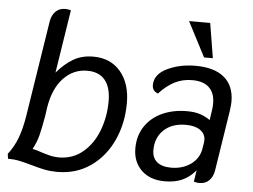

<svg xmlns="http://www.w3.org/2000/svg" viewBox="-52 -792 1144 869"><g transform="rotate(5 520.0 -357.0)"><path d="M525 -326Q525 -233 489.5 -156Q454 -79 389 -33.5Q324 12 238 12Q208 12 182 7Q156 2 122 -8Q86 -18 62.5 -23Q39 -28 11 -28L8 -50Q35 -85 50.5 -125.5Q66 -166 76 -226L145 -665Q150 -693 167 -709.5Q184 -726 210 -726Q224 -726 236 -722L191 -435Q227 -477 265.5 -499.5Q304 -522 356 -522Q434 -522 479.5 -468.5Q525 -415 525 -326ZM442 -327Q442 -390 414.5 -423Q387 -456 334 -456Q271 -456 226 -408.5Q181 -361 167 -273L162 -237Q152 -179 143.5 -146Q135 -113 118 -82Q135 -79 163 -69Q167 -68 181.5 -63.5Q196 -59 210.5 -56.5Q225 -54 240 -54Q303 -54 349 -93Q395 -132 418.5 -194.5Q442 -257 442 -327Z M581 -125Q581 -183 609.5 -225.5Q638 -268 687.5 -290.5Q737 -313 799 -313Q835 -313 859 -305Q883 -297 905 -282L912 -330Q914 -340 914 -359Q914 -405 888 -430Q862 -455 811 -455Q767 -455 731 -436.5Q695 -418 661 -381Q635 -391 635 -417Q635 -466 691.5 -493.5Q748 -521 821 -521Q905 -521 950.5 -483.5Q996 -446 996 -373Q996 -360 992 -330L949 -55Q944 -27 927 -10.5Q910 6 884 6Q871 6 858 2L866 -50Q839 -18 805.5 -3Q772 12 727 12Q659 12 620 -26Q581 -64 581 -125ZM884 -152 888 -177Q889 -181 889 -189Q889 -218 865 -234.5Q841 -251 800 -251Q737 -251 700 -216Q663 -181 663 -125Q663 -89 685.5 -70.5Q708 -52 750 -52Q802 -52 839.5 -79Q877 -106 884 -152ZM773 -720H869L895 -562H855Z"/></g></svg>

Font: Thasadith
Style: Bold Italic
Weight: 700
Italic angle: -9°
Designer: Cadson Demak Co.,Ltd.
Foundry: Cadson Demak Co.,Ltd.
Version: Version 1.000; ttfautohint (v1.6)